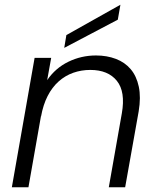

<svg xmlns="http://www.w3.org/2000/svg" viewBox="-20 -790 673 810"><path d="M488 -770 477 -707 251 -588 260 -642ZM494 -312Q510 -403 473 -449Q436 -495 361 -495Q323 -495 289 -483Q255 -471 227.5 -446.5Q200 -422 181 -385Q162 -348 153 -298V-301L100 0H30L126 -546H196L179 -452Q214 -503 268.5 -529.5Q323 -556 385 -556Q431 -556 469 -541.5Q507 -527 531.5 -498Q556 -469 565.5 -424.5Q575 -380 565 -320L508 0H439Z"/></svg>

Font: SVN-Poppins Light
Style: Italic
Weight: 300
Italic angle: -10°
Designer: Ninad Kale (Devanagari), Jonny Pinhorn (Latin)
Foundry: Indian Type Foundry
Version: Version 3.002 2017; ttfautohint (v1.8.3)